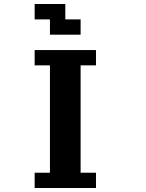

<svg xmlns="http://www.w3.org/2000/svg" viewBox="-20 -943 732 963"><path d="M153.8 0V-76.7H230.5V-615.2H153.8V-691.9H461.4V-615.2H384.3V-76.7H461.4V0ZM230.5 -769V-845.7H153.8V-922.9H307.6V-845.7H384.3V-769Z"/></svg>

Font: Good Old DOS
Style: Regular
Weight: 400
Designer: Vasily Draigo
Foundry: Vasily Draigo
Version: 1.0